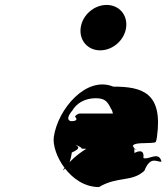

<svg xmlns="http://www.w3.org/2000/svg" viewBox="-20 -811 674 778"><path d="M412 -791C361 -791 314 -750 307 -699C300 -648 335 -607 386 -607C437 -607 484 -648 491 -699C498 -750 463 -791 412 -791ZM612 -238C614 -242 615 -252 616 -256C641 -436 556 -460 439 -460C329 -505 214 -368 198 -256C189 -189 265 -53 381 -53C457 -98 514 -72 565 -119C590 -182 617 -153 634 -156V-158C622 -200 581 -161 561 -171C567 -216 525 -191 525 -191C524 -240 508 -207 508 -213C514 -258 505 -213 505 -213C511 -251 475 -260 429 -254C363 -232 305 -198 266 -158C231 -123 224 -104 256 -142C266 -158 269 -181 271 -193C307 -209 300 -216 285 -224C281 -225 310 -217 311 -209C306 -207 541 -206 541 -206C537 -206 530 -206 525 -209C509 -223 522 -231 567 -231C611 -232 611 -234 612 -238ZM273 -363C290 -392 323 -413 368 -413C407 -413 416 -398 430 -370C439 -359 434 -345 448 -340C454 -340 443 -351 451 -351H303C299 -351 287 -346 284 -338C295 -327 291 -320 267 -320C250 -324 255 -342 273 -363Z"/></svg>

Font: Hussar Przerywany
Style: Obl
Weight: 400
Foundry: Cannot Into Space Fonts
Version: Version 0.982